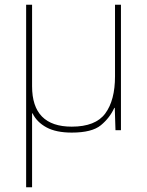

<svg xmlns="http://www.w3.org/2000/svg" viewBox="-20 -548 620 808"><path d="M115 -71H117Q135 -34 175.5 -12Q216 10 282 10Q367 10 404.5 -21Q442 -52 461 -94H463L466 0H489V-528H464V-227Q464 -126 423 -70.5Q382 -15 282 -15Q115 -15 115 -185V-528H90V240H115Z"/></svg>

Font: Noto Sans UI Thin
Style: Regular
Weight: 250
Designer: Monotype Design Team
Foundry: Monotype Imaging Inc.
Version: Version 1.901